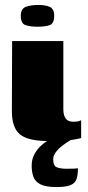

<svg xmlns="http://www.w3.org/2000/svg" viewBox="-20 -565 356 776"><path d="M175 5Q93 5 60.5 -22Q28 -49 28 -116L29 -399H236V-124Q236 -99 245.5 -86Q255 -73 276 -73Q293 -73 299.5 -75.5Q306 -78 308 -79V-7Q303 -6 290.5 -3Q278 0 251 2.5Q224 5 175 5ZM132 -457Q102 -457 83 -463.5Q64 -470 64 -501Q64 -530 84.5 -537.5Q105 -545 135 -545Q164 -545 181.5 -537Q199 -529 199 -501Q199 -470 181 -463.5Q163 -457 132 -457ZM208 191Q165 191 143.5 180Q122 169 115 149.5Q108 130 108 105Q108 81 117 62.5Q126 44 140 29.5Q154 15 169.5 5.5Q185 -4 198 -10H288Q279 -7 264 2Q249 11 233 23Q217 35 206 49.5Q195 64 195 79Q195 106 210.5 111.5Q226 117 248 117Q273 117 281.5 116.5Q290 116 291.5 115.5Q293 115 295 115Q295 141 289.5 158Q284 175 265.5 183Q247 191 208 191Z"/></svg>

Font: Genos Black
Style: Regular
Weight: 900
Designer: Robert E. Leuschke
Foundry: Robert E. Leuschke
Version: Version 1.010